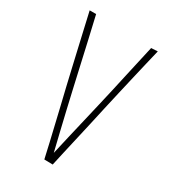

<svg xmlns="http://www.w3.org/2000/svg" viewBox="-175 -803 810 903"><g transform="rotate(30 229.5 -351.5)"><path d="M43 -709H78Q93 -646 106.5 -585.5Q120 -525 133.5 -466Q147 -407 160 -349Q172 -298 183.5 -247Q195 -196 207.5 -145.5Q220 -95 232 -44Q243 -92 254.5 -142Q266 -192 278.5 -244.5Q291 -297 303 -349Q314 -395 324 -440.5Q334 -486 344 -530.5Q354 -575 363.5 -617.5Q373 -660 382 -700L417 -702Q409 -668 399 -626.5Q389 -585 378.5 -539Q368 -493 356.5 -444Q345 -395 334 -345Q323 -295 312 -246Q301 -197 290.5 -151.5Q280 -106 271 -66Q262 -26 255 6L209 5Q200 -36 190 -78.5Q180 -121 169.5 -165.5Q159 -210 148.5 -254.5Q138 -299 127 -344Q115 -394 104 -443Q93 -492 82 -538.5Q71 -585 61.5 -628Q52 -671 43 -709Z"/></g></svg>

Font: Truculenta Thin
Style: Regular
Weight: 250
Version: Version 1.002